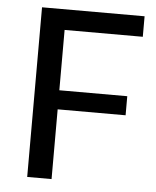

<svg xmlns="http://www.w3.org/2000/svg" viewBox="-51 -730 630 774"><g transform="rotate(5 264.5 -343.5)"><path d="M186.5 -282.2H461.4V-359.4H186.5V-603.5H502.9V-686.5H87.9V0H186.5Z"/></g></svg>

Font: Estedad Medium
Style: Regular
Weight: 500
Designer: Amin Abedi
Version: Version 7.3